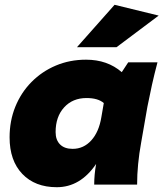

<svg xmlns="http://www.w3.org/2000/svg" viewBox="-20 -770 682 801"><path d="M217 11Q126 11 73 -44.5Q20 -100 20 -197Q20 -266 44 -325Q68 -384 111.5 -428Q155 -472 213 -496.5Q271 -521 339 -521Q428 -521 488 -469L515 -510H637Q624 -461 614 -416Q604 -371 595 -325L569 -176Q552 -83 552 0H373Q373 -41 381 -86Q315 11 217 11ZM283 -149Q329 -149 361 -184.5Q393 -220 403 -282L413 -340Q389 -361 341 -361Q283 -361 247.5 -322Q212 -283 212 -219Q212 -186 230.5 -167.5Q249 -149 283 -149ZM301 -573 458 -750 642 -705 466 -573Z"/></svg>

Font: Livvic Black
Style: Italic
Weight: 900
Italic angle: -10°
Designer: Jacques Le Bailly, Baron von Fonthausen
Version: Version 1.001; ttfautohint (v1.8.2)